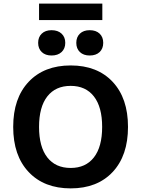

<svg xmlns="http://www.w3.org/2000/svg" viewBox="-20 -1032 781 1062"><path d="M546 -1012V-921H196V-1012ZM265 -865Q300 -865 320.5 -846Q341 -827 341 -795Q341 -763 320.5 -744Q300 -725 265 -725Q231 -725 211 -744Q191 -763 191 -795Q191 -827 211 -846Q231 -865 265 -865ZM476 -865Q511 -865 531 -846Q551 -827 551 -795Q551 -763 531 -744Q511 -725 476 -725Q442 -725 422 -744Q402 -763 402 -795Q402 -827 422 -846Q442 -865 476 -865ZM138.5 -579.5Q224 -670 371 -670Q518 -670 603 -579.5Q688 -489 688 -330Q688 -171 603 -80.5Q518 10 371 10Q224 10 138.5 -80.5Q53 -171 53 -330Q53 -489 138.5 -579.5ZM371 -557Q287 -557 241.5 -498.5Q196 -440 196 -330Q196 -220 241.5 -161.5Q287 -103 371 -103Q454 -103 499.5 -161.5Q545 -220 545 -330Q545 -440 499.5 -498.5Q454 -557 371 -557Z"/></svg>

Font: Elaine Sans SemiBold
Style: Regular
Weight: 600
Designer: Wei Huang
Foundry: Wei Huang
Version: Version 2.001;December 24, 2019;FontCreator 12.0.0.2547 64-b